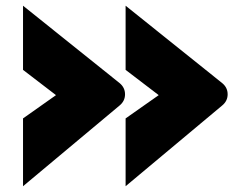

<svg xmlns="http://www.w3.org/2000/svg" viewBox="-20 -726 825 668"><path d="M60.1 -314 174.8 -395 60.1 -482.9V-706.1L396 -437Q415 -421.4 415 -397.9Q415 -374.5 396 -358.9L60.1 -78.1ZM417 -314 532.2 -395 417 -482.9V-706.1L752.9 -437Q772 -421.4 772 -397.9Q772 -374.5 752.9 -358.9L417 -78.1Z"/></svg>

Font: Fz Rammetto One
Style: Regular
Weight: 400
Designer: Vernon Adams
Foundry: Vernon Adams
Version: Vit hóa bi c Thuy @ FontZin.Com